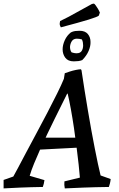

<svg xmlns="http://www.w3.org/2000/svg" viewBox="-41 -1036 660 1067"><path d="M-21 11Q-21 -1 -21 -12.5Q-21 -24 -21 -36L33 -55Q39 -65 57.5 -100Q76 -135 103 -186Q130 -237 161 -294.5Q192 -352 222 -409.5Q252 -467 276.5 -516.5Q301 -566 314 -598L319 -629Q330 -633 347 -638.5Q364 -644 381.5 -647.5Q399 -651 409 -651L412 -645Q420 -591 429 -534.5Q438 -478 447.5 -422Q457 -366 466.5 -313Q476 -260 485.5 -212.5Q495 -165 503 -126.5Q511 -88 518 -61L574 -41Q573 -29 570 -17Q567 -5 564 3Q486 4 422.5 6.5Q359 9 319 11Q317 1 316.5 -8.5Q316 -18 317 -28L403 -49Q401 -78 396 -122Q391 -166 384.5 -218.5Q378 -271 370 -325Q362 -379 353 -428.5Q344 -478 335 -516L332 -515Q318 -486 300 -450.5Q282 -415 262 -374Q242 -333 221.5 -290.5Q201 -248 182.5 -206.5Q164 -165 148.5 -127.5Q133 -90 124 -59L206 -35Q205 -25 202.5 -15.5Q200 -6 197 3Q130 4 70.5 6.5Q11 9 -21 11ZM170 -204 202 -271H400L401 -216ZM369 -695Q337 -695 322 -715Q307 -735 307 -762Q307 -786 319 -812.5Q331 -839 353 -856Q365 -862 376.5 -863.5Q388 -865 401 -865Q432 -865 447 -847Q462 -829 462 -803Q463 -780 451.5 -753Q440 -726 416 -702Q406 -698 394.5 -696.5Q383 -695 369 -695ZM385 -740Q405 -740 413 -753Q421 -766 421 -784Q421 -792 419.5 -800.5Q418 -809 414 -817Q407 -819 400.5 -820Q394 -821 386 -821Q367 -821 358 -807Q349 -793 348 -775Q348 -768 350 -759.5Q352 -751 357 -745Q364 -743 370 -741.5Q376 -740 385 -740ZM297 -884Q294 -889 292 -895.5Q290 -902 291 -907L293 -919L341 -943L470 -1014L481 -1016Q485 -1014 490.5 -1006.5Q496 -999 502.5 -988.5Q509 -978 514 -966L508 -949Q505 -946 491 -940.5Q477 -935 451.5 -927Q426 -919 387.5 -908.5Q349 -898 297 -884Z"/></svg>

Font: Labrada Medium
Style: Italic
Weight: 500
Italic angle: -7°
Designer: Mercedes Jáuregui
Foundry: Omnibus-Type Team
Version: Version 1.000